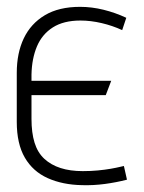

<svg xmlns="http://www.w3.org/2000/svg" viewBox="-20 -530 420 561"><path d="M289 -252 305 -294H72V-312Q73 -359 88 -394.5Q103 -430 134.5 -450Q166 -470 215 -470Q245 -470 277 -462.5Q309 -455 337 -442L349 -478Q317 -493 282.5 -501.5Q248 -510 214 -510Q152 -510 111 -485.5Q70 -461 49.5 -418Q29 -375 29 -317V-174Q29 -110 52.5 -69.5Q76 -29 119.5 -9.5Q163 10 220 11Q253 12 286.5 7.5Q320 3 351 -5L342 -45Q341 -45 331 -42.5Q321 -40 304 -37Q287 -34 266 -32Q245 -30 222 -30Q185 -30 157 -39Q129 -48 109.5 -66Q90 -84 81 -113Q72 -142 72 -183V-252Z"/></svg>

Font: Advent Pro Light
Style: Regular
Weight: 300
Version: Version 3.000